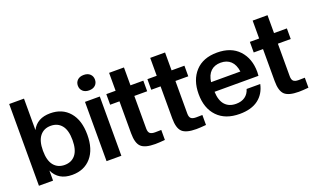

<svg xmlns="http://www.w3.org/2000/svg" viewBox="-79 -1144 2576 1571"><g transform="rotate(-20 1209.5 -358.5)"><path d="M335 9.8Q215.3 9.8 169.9 -87.9V0H46.9V-711.9H175.8V-438Q220.7 -525.9 335 -525.9Q439.9 -525.9 501 -454.8Q562 -383.8 562 -257.8Q562 -131.8 501 -61Q439.9 9.8 335 9.8ZM304.2 -87.9Q364.3 -87.9 398.7 -130.1Q433.1 -172.4 433.1 -257.8Q433.1 -343.8 398.7 -386Q364.3 -428.2 304.2 -428.2Q244.6 -428.2 210.2 -385.7Q175.8 -343.3 175.8 -257.8Q175.8 -172.4 210.2 -130.1Q244.6 -87.9 304.2 -87.9Z M764.6 0H635.7V-516.1H764.6ZM700.7 -727.1Q735.4 -727.1 755.1 -708.3Q774.9 -689.5 774.9 -660.2Q774.9 -630.4 755.1 -611.6Q735.4 -592.8 700.7 -592.8Q666 -592.8 646 -611.8Q626 -630.9 626 -660.2Q626 -689.5 645.8 -708.3Q665.5 -727.1 700.7 -727.1Z M1058.6 4.9Q970.2 4.9 936.3 -27.6Q902.3 -60.1 902.3 -145V-423.8H821.3V-516.1H902.3V-671.9H1031.7V-516.1H1143.6V-423.8H1031.7V-140.1Q1031.7 -110.4 1044.9 -98.1Q1058.1 -85.9 1089.4 -85.9L1143.6 -86.9V0Q1090.8 4.9 1058.6 4.9Z M1416.5 4.9Q1328.1 4.9 1294.2 -27.6Q1260.3 -60.1 1260.3 -145V-423.8H1179.2V-516.1H1260.3V-671.9H1389.6V-516.1H1501.5V-423.8H1389.6V-140.1Q1389.6 -110.4 1402.8 -98.1Q1416 -85.9 1447.3 -85.9L1501.5 -86.9V0Q1448.7 4.9 1416.5 4.9Z M1793.5 9.8Q1668.9 9.8 1600.1 -62Q1531.2 -133.8 1531.2 -257.8Q1531.2 -379.9 1598.4 -452.9Q1665.5 -525.9 1787.6 -525.9Q1909.7 -525.9 1977.1 -453.6Q2044.4 -381.3 2044.4 -264.2Q2044.4 -255.4 2042.5 -231H1660.2Q1663.1 -154.3 1697.8 -116.2Q1732.4 -78.1 1793.5 -78.1Q1840.8 -78.1 1871.8 -100.3Q1902.8 -122.6 1914.6 -163.1H2033.2Q2016.1 -81.5 1955.8 -35.9Q1895.5 9.8 1793.5 9.8ZM1660.2 -314.9H1915.5Q1907.2 -376 1874.3 -407Q1841.3 -438 1787.6 -438Q1733.9 -438 1701.2 -407Q1668.5 -376 1660.2 -314.9Z M2308.6 4.9Q2220.2 4.9 2186.3 -27.6Q2152.3 -60.1 2152.3 -145V-423.8H2071.3V-516.1H2152.3V-671.9H2281.7V-516.1H2393.6V-423.8H2281.7V-140.1Q2281.7 -110.4 2294.9 -98.1Q2308.1 -85.9 2339.4 -85.9L2393.6 -86.9V0Q2340.8 4.9 2308.6 4.9Z"/></g></svg>

Font: Creato Display
Style: Bold
Weight: 700
Version: Version 1.000